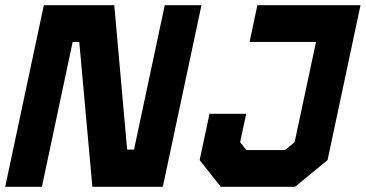

<svg xmlns="http://www.w3.org/2000/svg" viewBox="-32 -720 1410 740"><path d="M73.5 -71H73L192 -629.5H339L393.5 -71H539.5L658.5 -629.5H659L540 -71H393.5L339 -629.5H192.5ZM-12 0 137 -700H408.5L458 -143.5H484.5L603 -700H744.5L595.5 0H324L273.5 -558H248L129.5 0ZM819 0 737.5 -103 775.5 -281.5H917L893.5 -172L917.5 -141.5H1066.5L1103.5 -172L1186 -558.5H930L960 -700H1357.5L1230.5 -103L1105 0ZM869.5 -73.5H1086.5L1171.5 -143L1275 -629.5H1016.5H1275L1171.5 -143L1086.5 -73.5H869.5L816 -141.5L832 -216L816 -141.5Z"/></svg>

Font: Tourney Black
Style: Italic
Weight: 900
Italic angle: -12°
Version: Version 1.015